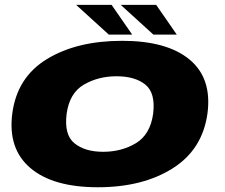

<svg xmlns="http://www.w3.org/2000/svg" viewBox="-20 -764 922 788"><path d="M381.5 4.5Q565.5 4.5 688.2 -72.8Q811 -150 831.5 -298.5Q850.5 -443 757.8 -519.8Q665 -596.5 481 -596.5Q296 -596.5 173 -521.8Q50 -447 30.5 -298.5Q11.5 -154 104.2 -74.8Q197 4.5 381.5 4.5ZM403.5 -141Q328.5 -141 285.5 -176Q242.5 -211 253.5 -297Q265 -382 324 -416.5Q383 -451 458 -451Q534 -451 576.5 -416.8Q619 -382.5 608.5 -297Q596.5 -211.5 537.5 -176.2Q478.5 -141 403.5 -141ZM609.5 -622H705.5L621 -744H475.5ZM426.5 -622H522.5L438 -744H292.5Z"/></svg>

Font: Anybody Expanded ExtraBold
Style: Italic
Weight: 800
Width: 7
Italic angle: -10°
Version: Version 1.113;gftools[0.9.25]